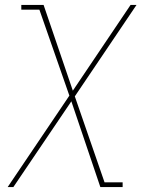

<svg xmlns="http://www.w3.org/2000/svg" viewBox="-20 -550 640 775"><path d="M11 205 260 -164 139 -511H66V-530H156L274 -184L507 -530H531L282 -161L402 186H475V205H385L268 -141L34 205Z"/></svg>

Font: Iosevka Slab ThExObl
Style: Regular
Weight: 100
Width: 7
Italic angle: -9°
Monospace: yes
Designer: Belleve Invis
Foundry: Belleve Invis
Version: Version 11.1.1; ttfautohint (v1.8.3)